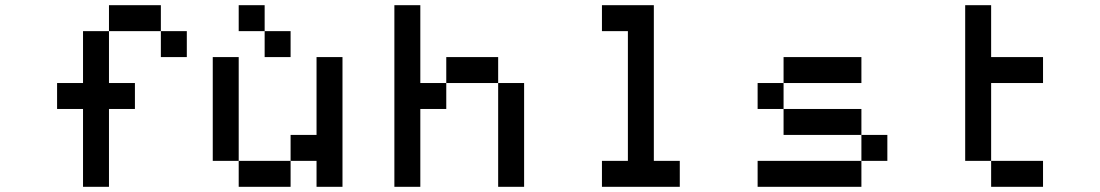

<svg xmlns="http://www.w3.org/2000/svg" viewBox="-20 -720 4240 740"><path d="M600 -700H400V-600H600ZM200 -300H300V0H400V-300H500V-400H400V-600H300V-400H200ZM600 -500H700V-600H600Z M900 -600H1000V-700H900ZM800 -100H900V-500H800ZM900 0H1100V-100H900ZM1000 -500H1100V-600H1000ZM1100 -100H1200V0H1300V-500H1200V-200H1100Z M1600 -700H1500V0H1600V-300H1700V-400H1600ZM1700 -400H1900V-500H1700ZM1900 0H2000V-400H1900Z M2600 -100H2500V-700H2300V-600H2400V-100H2300V0H2600Z M3300 -500H3000V-400H3300ZM2900 0H3300V-100H2900ZM2900 -300H3000V-400H2900ZM3000 -200H3300V-300H3000ZM3300 -100H3400V-200H3300Z M3700 -100H3800V-400H4000V-500H3800V-700H3700ZM3800 0H4000V-100H3800Z"/></svg>

Font: FT88
Style: Regular
Weight: 400
Designer: Ange Degheest & Mandy Elbé
Foundry: Velvetyne Type Foundry
Version: Version 1.000;FEAKit 1.0